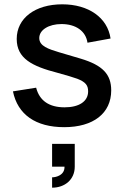

<svg xmlns="http://www.w3.org/2000/svg" viewBox="-20 -575 576 890"><path d="M277.5 14.5C413 14.5 495.5 -50 495.5 -156C495.5 -230.5 456 -272.5 354.5 -303C316 -314.5 281 -325 253 -333C205.5 -347.5 162 -361 162 -398.5C162 -436.5 206 -463.5 265 -463.5C332 -463.5 378 -430.5 385.5 -377L492.5 -396.5C478.5 -493 391 -555 268.5 -555C142.5 -555 57.5 -490.5 57.5 -394.5C57.5 -304 128.5 -268 246.5 -237.5C287.5 -226.5 319.5 -216.5 338 -210C378 -194.5 388.5 -178.5 388.5 -151.5C388.5 -104.5 346 -77.5 279.5 -77.5C208 -77.5 163 -108 147.5 -168.5L40 -151.5C62 -43.5 146 14.5 277.5 14.5ZM221.5 247V295C280.5 295 326.5 257.5 326.5 197.5V92H221.5V197.5H279V199.5C279 236.5 241 247 221.5 247Z"/></svg>

Font: Vela Sans SemBd
Style: Regular
Weight: 600
Designer: Principal design: Mikhail Sharanda - project Manrope.
Design modification: Ravid Balaliev
Foundry: Mikhail Sharanda
Version: Version 1.001